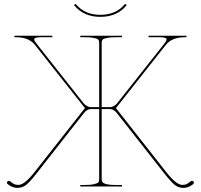

<svg xmlns="http://www.w3.org/2000/svg" viewBox="-20 -940 1012 968"><path d="M15.1 -19Q15.1 -22.9 17.8 -25.6Q20.5 -28.3 24.4 -28.3Q27.3 -28.3 30.8 -25.9Q43.5 -15.6 51.8 -11.7Q60.1 -7.8 73.2 -7.8Q103 -7.8 153.3 -71.3L408.2 -395L155.8 -713.9Q125.5 -752.4 60.1 -752.4H52.7V-759.8H243.7V-752.4H188.5Q152.3 -752.4 152.3 -741.2Q152.3 -734.9 164.1 -720.2L402.3 -418.5Q407.7 -411.6 418.2 -405.8Q428.7 -399.9 436.5 -399.9H480V-726.1Q480 -734.9 475.3 -740Q470.7 -745.1 453.6 -748.8Q436.5 -752.4 404.8 -752.4H384.8V-759.8H595.2V-752.4H567.4Q535.6 -752.4 518.8 -748.8Q502 -745.1 497.3 -740Q492.7 -734.9 492.7 -726.1V-399.9H536.1Q543.9 -399.9 554.2 -405.8Q564.5 -411.6 569.8 -418.5L808.6 -720.2Q819.8 -734.4 819.8 -741.2Q819.8 -752.4 784.2 -752.4H729V-759.8H919.9V-752.4H912.6Q846.7 -752.4 816.4 -713.9L564.5 -395L818.8 -71.3Q869.1 -7.8 899.4 -7.8Q912.6 -7.8 920.7 -11.7Q928.7 -15.6 941.4 -25.9Q944.8 -28.3 948.2 -28.3Q952.1 -28.3 954.8 -25.6Q957.5 -22.9 957.5 -19Q957.5 -14.2 953.1 -11.2Q929.7 7.3 905.3 7.3Q879.4 7.3 860.6 -8.1Q841.8 -23.4 808.6 -65.4L567.4 -372.1Q563 -378.4 553.5 -384.3Q543.9 -390.1 536.1 -390.1H492.7V-35.2Q492.7 -28.8 494.9 -24.4Q497.1 -20 504.2 -15.9Q511.2 -11.7 527.1 -9.5Q543 -7.3 567.4 -7.3H595.2V0H384.8V-7.3H404.8Q437 -7.3 454.3 -11.5Q471.7 -15.6 475.8 -21Q480 -26.4 480 -35.2V-390.1H436.5Q428.7 -390.1 418.9 -384.3Q409.2 -378.4 404.8 -372.1L164.1 -65.4Q131.3 -23.4 112.1 -8.1Q92.8 7.3 66.9 7.3Q43 7.3 19.5 -11.2Q15.1 -14.2 15.1 -19ZM353 -914.6 361.3 -920.4Q406.7 -865.2 485.8 -865.2Q565.9 -865.2 610.4 -920.4L619.1 -914.6Q571.8 -855 485.8 -855Q400.9 -855 353 -914.6Z"/></svg>

Font: Znikomit
Style: Regular
Weight: 100
Designer: gluk
Foundry: gluk
Version: Version 0.53